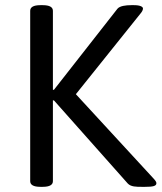

<svg xmlns="http://www.w3.org/2000/svg" viewBox="-20 -722 626 744"><path d="M499 -702H489C467 -702 444 -699 435 -688L189 -374H185V-680C185 -694 173 -702 145 -702H137C109 -702 97 -694 97 -680V-20C97 -6 109 2 137 2H145C173 2 185 -6 185 -20V-333H189L475 -11C487 2 508 2 530 2H542C573 2 586 -1 586 -12C586 -16 584 -20 577 -28L274 -357L524 -669C531 -677 534 -684 534 -689C534 -696 523 -702 499 -702Z"/></svg>

Font: Asap
Style: Regular
Weight: 400
Designer: Pablo Cosgaya
Foundry: Pablo Cosgaya
Version: Version 1.007;PS 001.007;hotconv 1.0.70;makeotf.lib2.5.58329